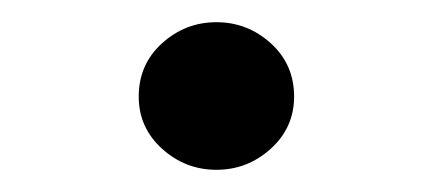

<svg xmlns="http://www.w3.org/2000/svg" viewBox="-20 -160 390 173"><path d="M245 -73Q245 -45 224 -26Q203 -7 175 -7Q147 -7 126 -26Q105 -45 105 -73Q105 -102 126 -121Q147 -140 175 -140Q203 -140 224 -121Q245 -102 245 -73Z"/></svg>

Font: Kaisei Decol
Style: Regular
Weight: 400
Designer: Font-Kai, 金井和夫
Foundry: KAZUO KANAI
Version: Version 5.003